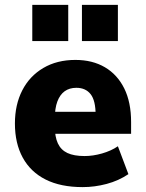

<svg xmlns="http://www.w3.org/2000/svg" viewBox="-20 -754 595 785"><path d="M318 11Q228 11 166.5 -20Q105 -51 73 -109.5Q41 -168 41 -249Q41 -326 71 -384.5Q101 -443 157 -476Q213 -509 288 -509Q358 -509 409 -479Q460 -449 488 -392.5Q516 -336 516 -255V-207H186V-297H384L371 -283Q371 -343 350.5 -369Q330 -395 292 -395Q264 -395 244.5 -381Q225 -367 214.5 -339Q204 -311 204 -267V-238Q204 -195 216.5 -168Q229 -141 255.5 -128.5Q282 -116 326 -116Q360 -116 397 -126.5Q434 -137 462 -156L505 -42Q465 -15 416 -2Q367 11 318 11ZM315 -586V-734H462V-586ZM112 -586V-734H259V-586Z"/></svg>

Font: Nunito Sans 10pt SemiCondensed Black
Style: Regular
Weight: 900
Width: 4
Designer: Vernon Adams
Foundry: Vernon Adams
Version: Version 3.101;gftools[0.9.27]